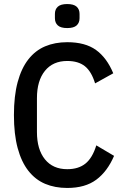

<svg xmlns="http://www.w3.org/2000/svg" viewBox="-20 -919 613 951"><path d="M313 12Q252 12 203.5 -8.5Q155 -29 120.5 -73Q86 -117 67.5 -185.5Q49 -254 49 -349Q49 -444 67.5 -512.5Q86 -581 120.5 -625Q155 -669 203.5 -689.5Q252 -710 313 -710Q402 -710 455.5 -671.5Q509 -633 541 -556L451 -506Q433 -565 400.5 -591Q368 -617 313 -617Q242 -617 202.5 -568Q163 -519 163 -433V-265Q163 -179 202.5 -130Q242 -81 313 -81Q369 -81 403.5 -109Q438 -137 457 -199L545 -147Q512 -70 457 -29Q402 12 313 12ZM313 -780Q281 -780 266.5 -793Q252 -806 252 -829V-850Q252 -873 266.5 -886Q281 -899 313 -899Q345 -899 359.5 -886Q374 -873 374 -850V-829Q374 -806 359.5 -793Q345 -780 313 -780Z"/></svg>

Font: IBM Plex Sans Cond Medm
Style: Regular
Weight: 500
Width: 3
Designer: Mike Abbink, Paul van der Laan, Pieter van Rosmalen
Foundry: Bold Monday
Version: Version 1.3